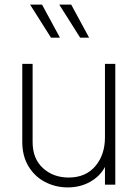

<svg xmlns="http://www.w3.org/2000/svg" viewBox="-20 -804 610 836"><path d="M77 -186V-526H122V-186Q122 -113 167 -72Q212 -31 279 -31Q353 -31 395 -80.5Q437 -130 437 -206V-526H482V0H437V-77Q415 -36 372 -12Q329 12 275 12Q222 12 176.5 -11.5Q131 -35 104 -80Q77 -125 77 -186ZM238 -784H290L368 -640H329ZM163 -784 241 -640H202L111 -784Z"/></svg>

Font: Eudoxus Sans ExtraLight
Style: Regular
Weight: 200
Designer: Stijn de Vries
Foundry: tokotype
Version: Version 2.005